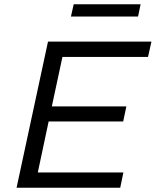

<svg xmlns="http://www.w3.org/2000/svg" viewBox="-20 -884 733 904"><path d="M58 0 206 -688H693L677 -616H274L224 -383H575L560 -312H209L158 -72H561L546 0ZM314 -806 327 -864H642L630 -806Z"/></svg>

Font: Saira SemiExpanded
Style: Italic
Weight: 400
Width: 6
Italic angle: -12°
Designer: Hector Gatti with collaboration of the Omnibus-Type team
Foundry: Omnibus-Type
Version: Version 1.101